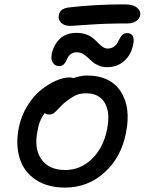

<svg xmlns="http://www.w3.org/2000/svg" viewBox="-20 -871 660 875"><path d="M301.8 -752.9Q272.5 -752.9 258.3 -767.6Q244.1 -782.2 248 -801.8Q252.4 -832 293 -836.9Q410.2 -851.1 546.9 -851.1Q587.4 -851.1 605 -835.4Q622.6 -819.8 619.1 -803.2Q616.2 -785.2 600.6 -774.7Q585 -764.2 561 -764.2Q464.4 -764.2 384.3 -758.5Q304.2 -752.9 301.8 -752.9ZM467.8 -564.9Q447.3 -564.9 430.2 -572Q413.1 -579.1 401.6 -589.1Q390.1 -599.1 379.9 -608.9Q369.6 -618.7 356.9 -625.7Q344.2 -632.8 330.1 -632.8Q312 -632.8 300.8 -623Q289.6 -613.3 285.4 -601.3Q281.2 -589.4 272.5 -579.6Q263.7 -569.8 250 -569.8Q230.5 -569.8 220.7 -585.4Q210.9 -601.1 215.8 -625Q223.6 -664.6 251.7 -692.9Q279.8 -721.2 329.1 -721.2Q354 -721.2 373.5 -713.9Q393.1 -706.5 405.3 -696Q417.5 -685.5 427.5 -675Q437.5 -664.6 448.2 -657.2Q459 -649.9 470.2 -649.9Q486.3 -649.9 497.6 -657.2Q508.8 -664.6 514.6 -674.8Q520.5 -685.1 525.6 -695.3Q530.8 -705.6 538.8 -712.9Q546.9 -720.2 558.1 -720.2Q597.7 -720.2 586.9 -667Q577.6 -621.1 545.9 -593Q514.2 -564.9 467.8 -564.9ZM276.9 -16.1Q196.3 -16.1 142.6 -52Q88.9 -87.9 69.6 -149.7Q50.3 -211.4 65.9 -290Q76.7 -343.3 104.5 -388.4Q132.3 -433.6 166.3 -460.7Q200.2 -487.8 234.4 -502.9Q268.6 -518.1 295.9 -518.1Q306.6 -518.1 314 -515.1Q350.1 -526.9 376 -526.9Q481.9 -526.9 529.8 -454.6Q577.6 -382.3 554.2 -266.1Q532.7 -153.8 456.3 -85Q379.9 -16.1 276.9 -16.1ZM150.9 -273.9Q134.3 -193.4 168.9 -144.8Q203.6 -96.2 276.9 -96.2Q346.7 -96.2 398.9 -146.7Q451.2 -197.3 467.8 -280.8Q483.4 -357.4 457.8 -401.6Q432.1 -445.8 372.1 -445.8Q343.3 -445.8 322.8 -435.5Q302.2 -425.3 272.9 -401.9Q260.7 -391.1 246.1 -375.2Q231.4 -359.4 223.4 -354.2Q215.3 -349.1 203.1 -349.1Q189.5 -349.1 184.1 -356Q157.7 -320.8 150.9 -273.9Z"/></svg>

Font: Shantell Sans Bouncy
Style: Italic
Weight: 400
Italic angle: -11.31°
Designer: Stephen Nixon, Anya Danilova, Shantell Martin
Foundry: Arrow Type
Version: Version 1.006;[9816181b4]